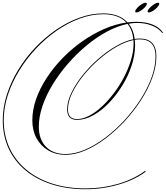

<svg xmlns="http://www.w3.org/2000/svg" viewBox="-38 -987 1200 1390"><path d="M709 -890Q825 -890 885 -825Q917 -829 948 -829Q1017 -829 1067 -809Q1117 -789 1142 -751L1137 -747Q1113 -781 1063.5 -801Q1014 -821 954 -821Q925 -821 894 -815Q929 -771 937 -705Q956 -708 974 -708Q1094 -708 1094 -578Q1094 -505 1064.5 -424Q1035 -343 984 -263.5Q933 -184 867 -112.5Q801 -41 727.5 14.5Q654 70 579.5 102Q505 134 437 134Q366 134 311.5 102Q257 70 226.5 14Q196 -42 196 -116Q196 -192 223.5 -270Q251 -348 300 -423Q349 -498 414.5 -565.5Q480 -633 556 -686.5Q632 -740 713.5 -776Q795 -812 877 -824Q819 -884 709 -884Q625 -884 539 -852.5Q453 -821 372.5 -765Q292 -709 222.5 -635Q153 -561 100.5 -475Q48 -389 18.5 -298Q-11 -207 -11 -117Q-11 -6 31.5 85Q74 176 152.5 241.5Q231 307 340 342Q449 377 583 377Q704 377 816.5 344Q929 311 1011 251L1018 255Q965 295 895 323.5Q825 352 745.5 367.5Q666 383 583 383Q447 383 336.5 347.5Q226 312 146.5 246Q67 180 24.5 88Q-18 -4 -18 -117Q-18 -209 11.5 -301.5Q41 -394 93.5 -480.5Q146 -567 216 -641Q286 -715 367.5 -771Q449 -827 536 -858.5Q623 -890 709 -890ZM243 -70Q243 22 294.5 75Q346 128 437 128Q504 128 577.5 96.5Q651 65 724 10Q797 -45 862.5 -116Q928 -187 979 -266.5Q1030 -346 1059 -425.5Q1088 -505 1088 -578Q1088 -702 974 -702Q957 -702 938 -699Q940 -681 940 -662Q940 -589 915 -512.5Q890 -436 846.5 -366Q803 -296 749 -240Q695 -184 635.5 -151.5Q576 -119 520 -119Q448 -119 448 -195Q448 -250 478 -313.5Q508 -377 558.5 -440.5Q609 -504 671.5 -559Q734 -614 800.5 -652.5Q867 -691 927 -703Q921 -770 885 -814Q813 -799 738 -759Q663 -719 591 -659.5Q519 -600 456 -528Q393 -456 345 -378Q297 -300 270 -221Q243 -142 243 -70ZM454 -195Q454 -125 520 -125Q562 -125 608.5 -149.5Q655 -174 700.5 -216.5Q746 -259 787.5 -314Q829 -369 860.5 -430Q892 -491 910.5 -553Q929 -615 929 -671Q929 -685 928 -697Q869 -685 803.5 -647Q738 -609 676 -554.5Q614 -500 563.5 -437Q513 -374 483.5 -311.5Q454 -249 454 -195ZM1016 -967Q1025 -967 1025 -960Q1025 -950 1011.5 -935Q998 -920 980 -908.5Q962 -897 949 -897Q941 -897 941 -904Q941 -914 954.5 -929Q968 -944 986 -955.5Q1004 -967 1016 -967ZM1106 -967Q1115 -967 1115 -960Q1115 -950 1101.5 -935Q1088 -920 1070 -908.5Q1052 -897 1039 -897Q1031 -897 1031 -904Q1031 -914 1045 -929Q1059 -944 1076.5 -955.5Q1094 -967 1106 -967Z"/></svg>

Font: Ballet 72pt
Style: Regular
Weight: 400
Designer: Maximiliano R. Sproviero
Foundry: Omnibus-Type
Version: Version 1.100; ttfautohint (v1.8.3)